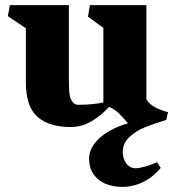

<svg xmlns="http://www.w3.org/2000/svg" viewBox="-20 -484 683 750"><path d="M323.7 -418.9 331.1 -463.9H551.8V-97.2Q568.4 -63.5 636.2 -45.9L629.4 -15.6Q578.6 0 544.9 13.7Q511.2 27.3 485.4 51.5Q459.5 75.7 459.5 110.4Q459.5 128.4 468 145.5Q476.6 162.6 491.2 169.4Q499 173.3 507.8 173.3Q522.9 173.3 546.9 166.7Q570.8 160.2 593.3 149.4L607.9 171.9Q577.6 208 538.8 227.1Q500 246.1 456.5 246.1Q422.9 246.1 393.6 234.4Q364.3 222.7 346.2 197.8Q328.1 172.9 328.1 135.3Q328.1 104.5 348.9 77.1Q369.6 49.8 404.1 29.5Q438.5 9.3 480 -2.4Q457 -29.3 441.7 -43.7Q426.3 -58.1 406.2 -66.4Q373 -30.8 335.9 -9.3Q298.8 12.2 254.4 12.2Q171.9 12.2 126.5 -27.6Q81.1 -67.4 81.1 -162.1V-373.5L10.7 -420.9L18.6 -463.9H249V-185.1Q249 -148.9 250.2 -130.4Q251.5 -111.8 254.6 -102.1Q257.8 -92.3 264.2 -85Q269 -79.1 274.2 -76.9Q279.3 -74.7 287.6 -74.7Q312 -74.7 339.4 -77.1Q366.7 -79.6 383.8 -84V-375Z"/></svg>

Font: Vesper Libre Heavy
Style: Regular
Weight: 900
Designer: Robert Keller & Kimya Gandhi
Foundry: Mota Italic
Version: Version 1.058